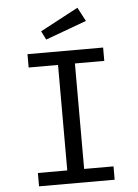

<svg xmlns="http://www.w3.org/2000/svg" viewBox="-61 -976 737 1022"><g transform="rotate(-5 307.5 -464.5)"><path d="M105.6 -706.2H509.7V-634.9H352.8V-71.3H509.7V0H105.6V-71.3H262.6V-634.9H105.6ZM188.7 -821 391.8 -929.2 430.8 -855.4 211.8 -774.9Z"/></g></svg>

Font: Fira Code Fixed
Style: Regular
Weight: 400
Monospace: yes
Designer: Carrois Corporate, Edenspiekermann AG, Nikita Prokopov
Foundry: Carrois Corporate, Edenspiekermann AG, Nikita Prokopov
Version: Version 5.002